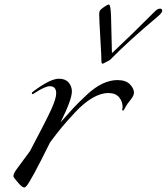

<svg xmlns="http://www.w3.org/2000/svg" viewBox="-20 -806 733 844"><path d="M432 -526Q426 -526 426 -534Q426 -556 421 -639Q416 -722 416 -746Q416 -755 420 -760.5Q424 -766 437 -775Q452 -786 459 -786Q466 -786 468 -738L472 -574H474Q550 -645 663 -758Q673 -768 684 -768Q693 -768 693 -758Q693 -750 673 -733Q544 -625 464 -543Q462 -541 446 -533Q444 -532 441 -530.5Q438 -529 435.5 -527.5Q433 -526 432 -526ZM456 -397Q423 -397 385.5 -375Q348 -353 309.5 -311.5Q271 -270 250 -244.5Q229 -219 200 -180Q115 -8 96 12Q91 18 87 18Q76 18 57 -6Q39 -26 39 -32Q39 -44 56 -66Q61 -73 112 -142Q185 -280 206 -326.5Q227 -373 227 -396Q227 -427 199 -427Q178 -427 134 -398Q125 -392 124 -392Q120 -392 120 -396Q120 -400 126 -404Q201 -460 239 -460Q267 -460 281.5 -443.5Q296 -427 296 -404Q296 -368 246 -268Q284 -311 302.5 -331Q321 -351 358.5 -386.5Q396 -422 430 -438Q464 -454 496 -454Q533 -454 551 -435.5Q569 -417 569 -398Q569 -385 550 -362Q542 -353 535.5 -342Q529 -331 526 -325.5Q523 -320 522 -320Q517 -320 517 -323Q517 -324 518 -328Q519 -332 519 -335Q519 -360 503.5 -378.5Q488 -397 456 -397Z"/></svg>

Font: Miama Nueva
Style: Medium
Weight: 400
Italic angle: -28°
Version: Version 1.0